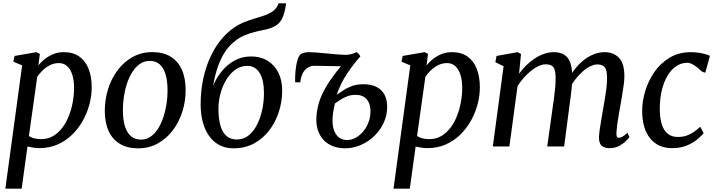

<svg xmlns="http://www.w3.org/2000/svg" viewBox="-20 -882 4314 1156"><path d="M12.3 254 113.3 -488.4 60.3 -510.5 67.6 -545.2 199.7 -568 219.9 -557.4 211.3 -488.7Q227.2 -508.6 249.9 -526.7Q272.7 -544.8 301.4 -556.4Q330.1 -568 364.2 -568Q420.7 -568 457.9 -541.4Q495.1 -514.8 513.6 -467.2Q532.1 -419.6 532.1 -356Q532.1 -305.3 518.3 -253.3Q504.6 -201.4 477.9 -154.2Q451.3 -107 413 -70Q374.7 -32.9 325.1 -11.5Q275.5 10 216 10Q199.4 10 181 6.9Q162.5 3.8 145.4 0.4L110.4 254ZM154 -62.9Q169.2 -52.8 188.2 -48.6Q207.2 -44.3 228.3 -44.3Q268.4 -44.3 300.1 -63Q331.8 -81.7 355.5 -113.4Q379.3 -145.1 394.9 -185.1Q410.5 -225.1 418.2 -268.4Q425.9 -311.6 425.9 -352.8Q425.9 -399.3 415 -432.7Q404.1 -466.2 383.8 -484.2Q363.5 -502.2 334.6 -502.2Q305.7 -502.2 280.6 -489.4Q255.5 -476.6 236.1 -457.6Q216.7 -438.6 204.2 -420.3Z M897.2 -568.3Q961.8 -568.3 1006.3 -541.5Q1050.9 -514.8 1074.2 -463.7Q1097.6 -412.7 1097.7 -339.7Q1097.9 -271.9 1077.6 -209Q1057.4 -146.1 1019.7 -96.4Q981.9 -46.8 929.1 -17.8Q876.3 11.2 811.5 11.2Q748.2 11.2 703.3 -15Q658.3 -41.2 634.8 -91.5Q611.2 -141.8 610.9 -213.4Q610.8 -282.4 630.8 -346.1Q650.9 -409.8 688.6 -459.9Q726.2 -509.9 779.1 -539.1Q832.1 -568.3 897.2 -568.3ZM881.4 -515.3Q848.3 -515.3 822.3 -497.2Q796.3 -479.1 777 -448.6Q757.6 -418.1 744.8 -379.7Q732 -341.3 725.9 -300.2Q719.7 -259.1 719.8 -220.4Q720 -159.5 732.8 -119.9Q745.7 -80.2 770.1 -60.8Q794.6 -41.4 829.2 -41.4Q861.5 -41.4 887.2 -59.4Q912.8 -77.4 932 -107.9Q951.1 -138.4 963.7 -176.7Q976.2 -214.9 982.6 -255.9Q988.9 -296.9 988.8 -335.6Q988.7 -396.6 976.3 -436.3Q964 -476 940.4 -495.6Q916.7 -515.3 881.4 -515.3Z M1702.7 -862 1696.9 -827.3Q1689.3 -790.4 1676.5 -766.3Q1663.7 -742.1 1640.1 -727.4Q1616.5 -712.6 1575.4 -703.3Q1566 -701.3 1555.1 -699Q1544.3 -696.7 1532.4 -694.2Q1506.6 -688 1480.9 -679.8Q1455.2 -671.7 1430.7 -658.8Q1406.2 -645.9 1383.6 -625.5Q1357.1 -603.2 1334 -568.4Q1310.9 -533.5 1292.9 -483.4Q1275 -433.3 1262.7 -364.9Q1282.2 -412.6 1315 -452.8Q1347.7 -493 1392.3 -517.6Q1436.9 -542.1 1492.2 -542.1Q1548 -542.1 1590 -516.9Q1632 -491.6 1655.5 -445.6Q1679 -399.6 1679 -336.8Q1679 -271.4 1659.1 -209.2Q1639.2 -147 1601.4 -97.3Q1563.5 -47.5 1509.2 -18.2Q1454.9 11 1386.1 11Q1337.4 11 1300.5 -8.7Q1263.7 -28.5 1238.6 -64Q1213.5 -99.4 1200.8 -147.6Q1188 -195.8 1188 -253.2Q1188 -333.6 1203 -404.6Q1217.9 -475.5 1244.8 -534.8Q1271.6 -594.1 1308.2 -639.6Q1344.8 -685.1 1387.8 -714.6Q1419.3 -736.1 1451.3 -748.9Q1483.4 -761.7 1514 -770.6Q1544.6 -779.6 1571.2 -788.7Q1597.7 -797.7 1618.2 -811.1Q1638.8 -824.4 1650.8 -846.8L1657.5 -862ZM1469.8 -485.4Q1429.4 -485.4 1397 -462.3Q1364.7 -439.2 1341.8 -401Q1318.9 -362.8 1306.9 -316.6Q1294.9 -270.4 1295.2 -224.1Q1295.5 -171.3 1306 -130.2Q1316.5 -89.1 1340.9 -65.6Q1365.3 -42.1 1406.1 -42.1Q1448.1 -42.1 1479 -68.1Q1509.8 -94 1530 -135.9Q1550.2 -177.8 1559.9 -226.9Q1569.6 -276 1569.3 -322.7Q1568.9 -402.3 1542.5 -443.9Q1516.2 -485.4 1469.8 -485.4Z M1788 -386.4H1757.2Q1756.4 -404.1 1757.5 -430.2Q1758.7 -456.2 1762.8 -483Q1766.9 -509.7 1774.6 -530.6Q1782.4 -551.5 1794.5 -558.5Q1800 -561.5 1812.4 -564.8Q1824.8 -568 1842.6 -568Q1858.2 -568 1888 -565.6Q1917.9 -563.1 1951.9 -559.8Q1986 -556.4 2015.2 -554Q2044.5 -551.6 2058.3 -551.6Q2077.9 -551.6 2097.3 -556.7Q2116.6 -561.9 2126.4 -568Q2130.6 -565.5 2133.4 -563.6Q2136.3 -561.7 2140 -557.4Q2143.7 -553.1 2149.8 -543.1Q2105.8 -492.5 2069.1 -437.7Q2032.4 -382.9 2006.9 -311.1Q2025.9 -323.8 2047.9 -338.6Q2069.9 -353.4 2099.3 -364.1Q2128.6 -374.8 2169.1 -374.8Q2214.2 -374.8 2245.9 -359.1Q2277.7 -343.4 2294.4 -313.1Q2311.1 -282.9 2311.1 -238.2Q2311.1 -188.4 2290.5 -143.4Q2269.8 -98.4 2234 -63.6Q2198.2 -28.8 2152.2 -8.9Q2106.3 11 2055.6 11Q2001 11 1958.9 -14.4Q1916.7 -39.9 1896.8 -90.2Q1876.9 -140.5 1889.4 -214.8Q1896.1 -261.9 1917.1 -308.8Q1938.1 -355.7 1971.9 -404.1Q2005.7 -452.5 2050.7 -504.1L2037.8 -483.4Q2038.7 -483 2024.7 -483.2Q2010.8 -483.4 1988.8 -483.9Q1966.8 -484.5 1942.9 -484.8Q1919.1 -485.2 1899.9 -485.5Q1880.7 -485.9 1873 -485.9Q1854.4 -485.9 1838.5 -477.7Q1822.5 -469.5 1811.5 -454.5Q1800.9 -441.6 1795 -422Q1789 -402.4 1788 -386.4ZM2069.1 -39Q2096.8 -39 2122.1 -53Q2147.4 -67 2167.3 -91.1Q2187.2 -115.2 2198.9 -146.3Q2210.5 -177.5 2210.5 -211.3Q2210.5 -242 2200.5 -264.4Q2190.5 -286.8 2170.6 -298.9Q2150.8 -311 2121.2 -311Q2093.9 -311 2070.9 -302.3Q2047.8 -293.6 2029.5 -281.4Q2011.1 -269.2 1996.6 -259.1Q1989.3 -229.8 1985.2 -201.4Q1981.2 -172.9 1982.2 -146.9Q1983.6 -112.9 1994.7 -88.7Q2005.7 -64.5 2024.6 -51.8Q2043.6 -39 2069.1 -39Z M2349.3 254 2450.3 -488.4 2397.3 -510.5 2404.6 -545.2 2536.7 -568 2556.9 -557.4 2548.3 -488.7Q2564.2 -508.6 2586.9 -526.7Q2609.7 -544.8 2638.4 -556.4Q2667.1 -568 2701.2 -568Q2757.7 -568 2794.9 -541.4Q2832.1 -514.8 2850.6 -467.2Q2869.1 -419.6 2869.1 -356Q2869.1 -305.3 2855.3 -253.3Q2841.6 -201.4 2814.9 -154.2Q2788.3 -107 2750 -70Q2711.7 -32.9 2662.1 -11.5Q2612.5 10 2553 10Q2536.4 10 2518 6.9Q2499.5 3.8 2482.4 0.4L2447.4 254ZM2491 -62.9Q2506.2 -52.8 2525.2 -48.6Q2544.2 -44.3 2565.3 -44.3Q2605.4 -44.3 2637.1 -63Q2668.8 -81.7 2692.5 -113.4Q2716.3 -145.1 2731.9 -185.1Q2747.5 -225.1 2755.2 -268.4Q2762.9 -311.6 2762.9 -352.8Q2762.9 -399.3 2752 -432.7Q2741.1 -466.2 2720.8 -484.2Q2700.5 -502.2 2671.6 -502.2Q2642.7 -502.2 2617.6 -489.4Q2592.5 -476.6 2573.1 -457.6Q2553.7 -438.6 2541.2 -420.3Z M3116.9 -557.4 3105.2 -438.3Q3124.1 -464.5 3148 -488Q3171.9 -511.5 3199.2 -529.6Q3226.5 -547.7 3255.6 -557.8Q3284.7 -568 3314.3 -568Q3351.1 -568 3375.4 -553.6Q3399.7 -539.3 3412.1 -508.4Q3424.5 -477.4 3425.4 -426.9Q3425.5 -422 3425.4 -416.7Q3425.2 -411.3 3425 -406Q3424.8 -400.6 3424.1 -394.7L3408.3 -415.6Q3425.9 -447.9 3449.2 -475.7Q3472.5 -503.4 3499.9 -524.1Q3527.4 -544.8 3557.9 -556.4Q3588.4 -568 3621 -568Q3673 -568 3706.2 -534.7Q3739.3 -501.4 3739.3 -422.1Q3739.3 -401.6 3735.3 -371.1Q3731.3 -340.7 3725.8 -307.9Q3720.3 -275.1 3715.3 -247Q3710.8 -221.6 3705.7 -192.9Q3700.6 -164.1 3696.7 -136Q3692.9 -107.8 3691.4 -84.8Q3690.7 -67.9 3694.2 -60.1Q3697.6 -52.4 3705.1 -52.4Q3716.1 -52.4 3727.8 -59.2Q3739.6 -66.1 3757.3 -82.3L3769.9 -57.1Q3765.1 -49.9 3749.3 -33.8Q3733.5 -17.7 3708.5 -3.9Q3683.5 10 3651.4 10Q3626.2 10 3611.8 1.9Q3597.4 -6.2 3591.7 -20.8Q3585.9 -35.3 3586.3 -54.6Q3587 -75.5 3591.1 -103.9Q3595.2 -132.4 3600.7 -163.4Q3606.2 -194.3 3610.7 -222.9Q3615.2 -250.1 3621 -283.2Q3626.8 -316.3 3630.9 -350.3Q3635 -384.3 3634.9 -413.8Q3634.7 -461.2 3620.8 -477.6Q3606.8 -494.1 3577.6 -494.1Q3556.9 -494.1 3533.5 -482.6Q3510 -471.1 3486.7 -450.3Q3463.3 -429.6 3442.6 -402.4Q3421.9 -375.3 3406.7 -344L3425.9 -403.3Q3424.8 -380 3422 -352.6Q3419.2 -325.3 3415.7 -298.2Q3412.3 -271.1 3408.8 -247L3376.6 0H3274.7L3305.6 -220.6Q3309.8 -248.8 3314.4 -282.4Q3319.1 -316 3322.3 -350Q3325.5 -383.9 3325.4 -413Q3324.9 -462.2 3311.6 -478.5Q3298.3 -494.8 3264.8 -494.8Q3245.4 -494.8 3223.1 -484.5Q3200.7 -474.2 3177.7 -455.9Q3154.8 -437.7 3133.8 -413.9Q3112.8 -390.2 3096 -363.4L3046.9 0H2947.2L3012 -483L2962.4 -507.7L2969.7 -545.2L3096.2 -568Z M4026.4 10Q3942.6 10 3894.7 -48.7Q3846.8 -107.4 3846.4 -213.1Q3846.1 -271.5 3864.7 -333.6Q3883.3 -395.6 3920.2 -448.9Q3957.2 -502.2 4012.5 -535.1Q4067.8 -568 4140.8 -568Q4168.3 -568 4200.4 -562.3Q4232.4 -556.5 4254.3 -545.8L4226.5 -444.3L4208.1 -449.7Q4195.7 -461.8 4180 -474.4Q4164.3 -487 4148.3 -495.5Q4132.3 -504 4118.1 -504Q4081.9 -504 4051.4 -483.6Q4020.9 -463.3 3998.7 -425.7Q3976.4 -388.1 3964.2 -336.4Q3952 -284.7 3952.5 -222.2Q3953.2 -166 3965.8 -129.5Q3978.4 -93.1 4002.3 -75.2Q4026.1 -57.4 4060.1 -57.4Q4090.5 -57.4 4113.9 -65.4Q4137.2 -73.4 4157.1 -87.2Q4176.9 -101 4196.3 -118.7L4216.5 -80.6Q4204.2 -64.6 4178.6 -43.1Q4153 -21.7 4114.9 -5.8Q4076.9 10 4026.4 10Z"/></svg>

Font: Merriweather Light
Style: Italic
Weight: 300
Italic angle: -7.8°
Designer: Eben Sorkin
Foundry: Eben Sorkin
Version: Version 2.101